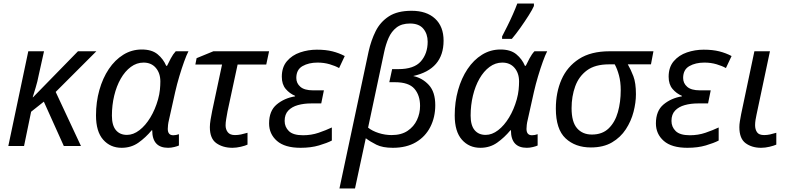

<svg xmlns="http://www.w3.org/2000/svg" viewBox="-20 -826 4462 1086"><path d="M27 0 140 -536H229L199 -401Q192 -364 181.5 -330Q171 -296 165 -276H167L421 -536H525L295 -306L438 0H341L228 -251L156 -194L116 0Z M668 10Q604 10 563.5 -36Q523 -82 523 -173Q523 -249 542 -316.5Q561 -384 595.5 -435.5Q630 -487 677.5 -516.5Q725 -546 782 -546Q839 -546 871.5 -519Q904 -492 920 -454H925Q933 -471 946 -495.5Q959 -520 974 -536H1046Q1035 -515 1021.5 -477.5Q1008 -440 994.5 -395Q981 -350 971 -306L936 -149Q932 -133 930.5 -119.5Q929 -106 929 -97Q929 -61 960 -61Q976 -61 992 -67V-3Q984 1 966 5.5Q948 10 931 10Q841 10 841 -89H838Q804 -48 763 -19Q722 10 668 10ZM698 -63Q734 -63 768.5 -89.5Q803 -116 830.5 -161.5Q858 -207 874 -264Q882 -293 884.5 -318.5Q887 -344 887 -365Q887 -412 861.5 -442Q836 -472 792 -472Q753 -472 720 -447.5Q687 -423 663 -381Q639 -339 626 -285Q613 -231 613 -172Q613 -117 635.5 -90Q658 -63 698 -63Z M1295 10Q1241 10 1204 -16Q1167 -42 1167 -107Q1167 -124 1171 -149Q1175 -174 1180 -198L1236 -461H1085L1092 -497L1187 -536H1502L1486 -461H1324L1267 -196Q1263 -173 1259.5 -153Q1256 -133 1256 -117Q1256 -94 1268.5 -78Q1281 -62 1309 -62Q1326 -62 1343 -65.5Q1360 -69 1380 -75V-8Q1368 -2 1342.5 4Q1317 10 1295 10Z M1680 10Q1591 10 1546.5 -29Q1502 -68 1502 -128Q1502 -199 1545 -235Q1588 -271 1649 -281V-284Q1618 -297 1596 -323Q1574 -349 1574 -392Q1574 -446 1603 -480Q1632 -514 1677.5 -529.5Q1723 -545 1772 -545Q1823 -545 1860.5 -535.5Q1898 -526 1930 -509L1898 -441Q1877 -453 1845 -462.5Q1813 -472 1776 -472Q1726 -472 1691 -452Q1656 -432 1656 -385Q1656 -355 1679 -335Q1702 -315 1751 -315H1812L1797 -241H1740Q1699 -241 1665 -231.5Q1631 -222 1610.5 -200.5Q1590 -179 1590 -142Q1590 -108 1614 -84.5Q1638 -61 1694 -61Q1741 -61 1782 -75Q1823 -89 1857 -105V-31Q1830 -17 1784.5 -3.5Q1739 10 1680 10Z M1900 240 2065 -535Q2079 -598 2105 -650Q2131 -702 2179.5 -733.5Q2228 -765 2308 -765Q2393 -765 2441 -720.5Q2489 -676 2489 -596Q2489 -434 2317 -396Q2369 -385 2405.5 -345.5Q2442 -306 2442 -231Q2442 -163 2414 -108Q2386 -53 2332.5 -21.5Q2279 10 2202 10Q2144 10 2109 -7.5Q2074 -25 2049 -44L1988 240ZM2195 -62Q2250 -62 2285.5 -86Q2321 -110 2338.5 -147.5Q2356 -185 2356 -227Q2356 -287 2324 -324Q2292 -361 2214 -361H2182L2198 -435H2233Q2322 -435 2360.5 -479Q2399 -523 2399 -590Q2399 -634 2374.5 -663.5Q2350 -693 2299 -693Q2252 -693 2223 -670.5Q2194 -648 2178 -611.5Q2162 -575 2153 -532L2062 -104Q2086 -85 2122 -73.5Q2158 -62 2195 -62Z M2697 10Q2633 10 2592.5 -36Q2552 -82 2552 -173Q2552 -249 2571 -316.5Q2590 -384 2624.5 -435.5Q2659 -487 2706.5 -516.5Q2754 -546 2811 -546Q2868 -546 2900.5 -519Q2933 -492 2949 -454H2954Q2962 -471 2975 -495.5Q2988 -520 3003 -536H3075Q3064 -515 3050.5 -477.5Q3037 -440 3023.5 -395Q3010 -350 3000 -306L2965 -149Q2961 -133 2959.5 -119.5Q2958 -106 2958 -97Q2958 -61 2989 -61Q3005 -61 3021 -67V-3Q3013 1 2995 5.5Q2977 10 2960 10Q2870 10 2870 -89H2867Q2833 -48 2792 -19Q2751 10 2697 10ZM2727 -63Q2763 -63 2797.5 -89.5Q2832 -116 2859.5 -161.5Q2887 -207 2903 -264Q2911 -293 2913.5 -318.5Q2916 -344 2916 -365Q2916 -412 2890.5 -442Q2865 -472 2821 -472Q2782 -472 2749 -447.5Q2716 -423 2692 -381Q2668 -339 2655 -285Q2642 -231 2642 -172Q2642 -117 2664.5 -90Q2687 -63 2727 -63ZM2820 -606V-620Q2833 -645 2849.5 -678Q2866 -711 2881 -745Q2896 -779 2906 -806H3000V-792Q2992 -773 2970.5 -739Q2949 -705 2923.5 -669Q2898 -633 2875 -606Z M3322 8Q3234 8 3179 -43.5Q3124 -95 3124 -212Q3124 -303 3156 -376Q3188 -449 3255 -492.5Q3322 -536 3428 -536H3676L3662 -462H3531Q3548 -433 3562.5 -395Q3577 -357 3577 -293Q3577 -246 3563.5 -193.5Q3550 -141 3520 -95Q3490 -49 3441.5 -20.5Q3393 8 3322 8ZM3328 -65Q3387 -65 3423 -100Q3459 -135 3475 -192Q3491 -249 3491 -316Q3491 -363 3481 -400Q3471 -437 3457 -462H3424Q3346 -462 3300 -428Q3254 -394 3233.5 -337.5Q3213 -281 3213 -214Q3213 -136 3244 -100.5Q3275 -65 3328 -65Z M3868 10Q3779 10 3734.5 -29Q3690 -68 3690 -128Q3690 -199 3733 -235Q3776 -271 3837 -281V-284Q3806 -297 3784 -323Q3762 -349 3762 -392Q3762 -446 3791 -480Q3820 -514 3865.5 -529.5Q3911 -545 3960 -545Q4011 -545 4048.5 -535.5Q4086 -526 4118 -509L4086 -441Q4065 -453 4033 -462.5Q4001 -472 3964 -472Q3914 -472 3879 -452Q3844 -432 3844 -385Q3844 -355 3867 -335Q3890 -315 3939 -315H4000L3985 -241H3928Q3887 -241 3853 -231.5Q3819 -222 3798.5 -200.5Q3778 -179 3778 -142Q3778 -108 3802 -84.5Q3826 -61 3882 -61Q3929 -61 3970 -75Q4011 -89 4045 -105V-31Q4018 -17 3972.5 -3.5Q3927 10 3868 10Z M4285 10Q4233 10 4197.5 -16Q4162 -42 4162 -107Q4162 -122 4165 -140.5Q4168 -159 4172 -180L4247 -536H4335L4259 -177Q4256 -164 4253.5 -148Q4251 -132 4251 -118Q4251 -94 4262 -78Q4273 -62 4302 -62Q4319 -62 4335 -65.5Q4351 -69 4371 -75V-8Q4358 -2 4333 4Q4308 10 4285 10Z"/></svg>

Font: Noto Sans IKEA
Style: Italic
Weight: 400
Italic angle: -12°
Designer: Monotype Design Team
Foundry: Monotype Imaging Inc.
Version: Version 2.001